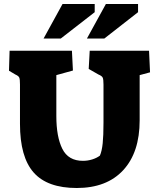

<svg xmlns="http://www.w3.org/2000/svg" viewBox="-20 -928 793 961"><path d="M80 -308V-505Q80 -531 76.5 -539.5Q73 -548 57 -555L25 -574L28 -674H340L345 -575L262 -552V-347Q262 -243 292 -183Q322 -123 395 -123Q419 -123 441.5 -130Q464 -137 480 -149Q490 -172 494 -210.5Q498 -249 498 -314V-505Q498 -531 494 -539.5Q490 -548 473 -555L424 -583L429 -674H726L731 -566L679 -552V-326Q679 -165 596.5 -76Q514 13 364 13Q217 13 148.5 -64.5Q80 -142 80 -308ZM293 -908H454V-867L284 -735H198ZM510 -908H671V-867L502 -735H415Z"/></svg>

Font: Suez One
Style: Regular
Weight: 400
Version: Version 1.000